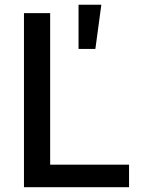

<svg xmlns="http://www.w3.org/2000/svg" viewBox="-20 -782 604 802"><path d="M80.1 0V-727.1H189.5V-94.2H519V0ZM308.1 -577.6V-762.2H403.3L378.4 -577.6Z"/></svg>

Font: Karasuma Gothic
Style: Regular
Weight: 500
Designer: Rasmus Andersson / Ryoko Nishizuka
Foundry: Genbu
Version: Version 1.00